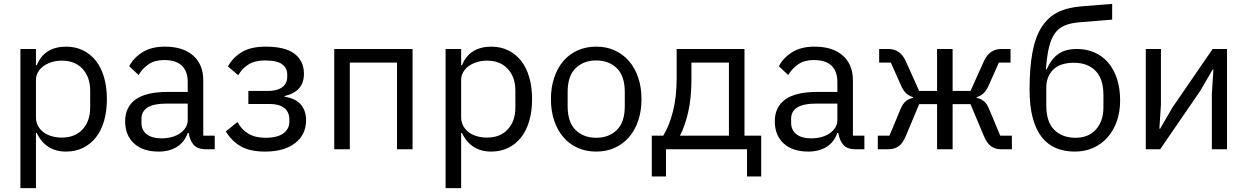

<svg xmlns="http://www.w3.org/2000/svg" viewBox="-20 -768 6419 988"><path d="M85 0ZM85 -516H165V-432H169Q189 -481 227.5 -504.5Q266 -528 320 -528Q368 -528 407 -509Q446 -490 473.5 -455Q501 -420 515.5 -370Q530 -320 530 -258Q530 -196 515.5 -146Q501 -96 473.5 -61Q446 -26 407 -7Q368 12 320 12Q215 12 169 -84H165V200H85ZM298 -60Q366 -60 405 -102.5Q444 -145 444 -214V-302Q444 -371 405 -413.5Q366 -456 298 -456Q271 -456 246.5 -448.5Q222 -441 204 -428Q186 -415 175.5 -396.5Q165 -378 165 -357V-165Q165 -140 175.5 -120.5Q186 -101 204 -87.5Q222 -74 246.5 -67Q271 -60 298 -60Z M624 0ZM1040 0Q995 0 975.5 -24Q956 -48 951 -84H946Q929 -36 890 -12Q851 12 797 12Q715 12 669.5 -30Q624 -72 624 -144Q624 -217 677.5 -256Q731 -295 844 -295H946V-346Q946 -401 916 -430Q886 -459 824 -459Q777 -459 745.5 -438Q714 -417 693 -382L645 -427Q666 -469 712 -498.5Q758 -528 828 -528Q922 -528 974 -482Q1026 -436 1026 -354V-70H1085V0ZM810 -56Q840 -56 865 -63Q890 -70 908 -83Q926 -96 936 -113Q946 -130 946 -150V-235H840Q771 -235 739.5 -215Q708 -195 708 -157V-136Q708 -98 735.5 -77Q763 -56 810 -56Z M1345 12Q1266 12 1219 -15Q1172 -42 1142 -92L1202 -140Q1222 -102 1257.5 -80.5Q1293 -59 1345 -59Q1408 -59 1438.5 -82Q1469 -105 1469 -141V-153Q1469 -192 1442.5 -212.5Q1416 -233 1368 -233H1258V-300H1358Q1406 -300 1432 -319Q1458 -338 1458 -373V-385Q1458 -418 1431.5 -437.5Q1405 -457 1343 -457Q1292 -457 1259 -436.5Q1226 -416 1206 -381L1153 -426Q1177 -471 1223.5 -499.5Q1270 -528 1347 -528Q1448 -528 1496 -491Q1544 -454 1544 -389Q1544 -341 1518.5 -313Q1493 -285 1445 -274V-270Q1500 -262 1527.5 -230.5Q1555 -199 1555 -150Q1555 -75 1498.5 -31.5Q1442 12 1345 12Z M1700 -516H2103V0H2023V-446H1780V0H1700Z M2273 0ZM2273 -516H2353V-432H2357Q2377 -481 2415.5 -504.5Q2454 -528 2508 -528Q2556 -528 2595 -509Q2634 -490 2661.5 -455Q2689 -420 2703.5 -370Q2718 -320 2718 -258Q2718 -196 2703.5 -146Q2689 -96 2661.5 -61Q2634 -26 2595 -7Q2556 12 2508 12Q2403 12 2357 -84H2353V200H2273ZM2486 -60Q2554 -60 2593 -102.5Q2632 -145 2632 -214V-302Q2632 -371 2593 -413.5Q2554 -456 2486 -456Q2459 -456 2434.5 -448.5Q2410 -441 2392 -428Q2374 -415 2363.5 -396.5Q2353 -378 2353 -357V-165Q2353 -140 2363.5 -120.5Q2374 -101 2392 -87.5Q2410 -74 2434.5 -67Q2459 -60 2486 -60Z M2815 0ZM3048 12Q2996 12 2953 -7Q2910 -26 2879.5 -61.5Q2849 -97 2832 -146.5Q2815 -196 2815 -258Q2815 -319 2832 -369Q2849 -419 2879.5 -454.5Q2910 -490 2953 -509Q2996 -528 3048 -528Q3100 -528 3142.5 -509Q3185 -490 3216 -454.5Q3247 -419 3264 -369Q3281 -319 3281 -258Q3281 -196 3264 -146.5Q3247 -97 3216 -61.5Q3185 -26 3142.5 -7Q3100 12 3048 12ZM3048 -59Q3113 -59 3154 -99Q3195 -139 3195 -221V-295Q3195 -377 3154 -417Q3113 -457 3048 -457Q2983 -457 2942 -417Q2901 -377 2901 -295V-221Q2901 -139 2942 -99Q2983 -59 3048 -59Z M3334 -70H3393Q3424 -120 3443 -195Q3462 -270 3462 -367V-516H3811V-70H3897V140H3824V0H3407V140H3334ZM3731 -70V-446H3538V-363Q3538 -260 3520.5 -187.5Q3503 -115 3479 -70Z M3967 0ZM4383 0Q4338 0 4318.5 -24Q4299 -48 4294 -84H4289Q4272 -36 4233 -12Q4194 12 4140 12Q4058 12 4012.5 -30Q3967 -72 3967 -144Q3967 -217 4020.5 -256Q4074 -295 4187 -295H4289V-346Q4289 -401 4259 -430Q4229 -459 4167 -459Q4120 -459 4088.5 -438Q4057 -417 4036 -382L3988 -427Q4009 -469 4055 -498.5Q4101 -528 4171 -528Q4265 -528 4317 -482Q4369 -436 4369 -354V-70H4428V0ZM4153 -56Q4183 -56 4208 -63Q4233 -70 4251 -83Q4269 -96 4279 -113Q4289 -130 4289 -150V-235H4183Q4114 -235 4082.5 -215Q4051 -195 4051 -157V-136Q4051 -98 4078.5 -77Q4106 -56 4153 -56Z M4497 -70H4557L4615 -209Q4626 -235 4642 -248Q4658 -261 4678 -264V-268Q4658 -274 4643 -288Q4628 -302 4617 -327L4564 -446H4504V-516H4551Q4581 -516 4603.5 -501Q4626 -486 4641 -453L4710 -300H4802V-516H4882V-300H4974L5043 -453Q5058 -486 5080.5 -501Q5103 -516 5133 -516H5180V-446H5120L5067 -327Q5056 -302 5041 -288Q5026 -274 5006 -268V-264Q5026 -261 5042 -248Q5058 -235 5069 -209L5127 -70H5187V0H5130Q5103 0 5081 -14.5Q5059 -29 5042 -70L4974 -232H4882V0H4802V-232H4710L4642 -70Q4625 -29 4603 -14.5Q4581 0 4554 0H4497Z M5511 12Q5457 12 5414 -6Q5371 -24 5341 -62Q5311 -100 5294.5 -160.5Q5278 -221 5278 -307Q5278 -418 5292.5 -497Q5307 -576 5339 -627Q5371 -678 5420.5 -703.5Q5470 -729 5541 -735L5703 -748V-667L5531 -653Q5487 -649 5457 -636Q5427 -623 5407.5 -595.5Q5388 -568 5377.5 -523Q5367 -478 5362 -411H5366Q5389 -464 5425.5 -490Q5462 -516 5522 -516Q5571 -516 5612 -498Q5653 -480 5682 -446.5Q5711 -413 5727.5 -363.5Q5744 -314 5744 -251Q5744 -192 5727 -144Q5710 -96 5679 -61Q5648 -26 5605.5 -7Q5563 12 5511 12ZM5515 -59Q5546 -59 5572 -69Q5598 -79 5617 -99Q5636 -119 5647 -148Q5658 -177 5658 -216V-279Q5658 -363 5617 -404Q5576 -445 5507 -445Q5435 -445 5399.5 -409.5Q5364 -374 5364 -317V-225Q5364 -141 5405 -100Q5446 -59 5515 -59Z M5876 -516H5954V-230L5946 -106H5950L6014 -216L6220 -516H6294V0H6216V-286L6224 -410H6220L6156 -300L5950 0H5876Z"/></svg>

Font: Aneliza
Style: Regular
Weight: 400
Designer: Mike Abbink, Paul van der Laan, Pieter van Rosmalen
Foundry: Bold Monday
Version: Version 3.001;September 8, 2019;FontCreator 11.5.0.2425 64-b